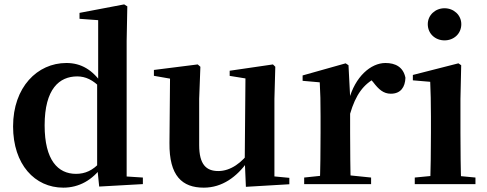

<svg xmlns="http://www.w3.org/2000/svg" viewBox="-20 -839 2220 875"><path d="M268.5 16.2C340.8 16.2 401.6 -18.9 446.1 -80.8H456.6L437.8 -100.9C402.9 -61.9 368.1 -46.7 326.3 -46.7C244.5 -46.7 183.4 -108.5 183.4 -267.7C183.4 -434.4 250.7 -490.8 331.9 -490.8C369.1 -490.8 403.6 -475.5 440.3 -436.8L457.1 -453.6H447.8C402.2 -521.1 349.6 -551.9 282.5 -551.9C150.3 -551.9 39.6 -441.8 39.6 -263.1C39.6 -89.6 138.5 16.2 268.5 16.2ZM432 11.2 631.1 0V-29.9L557.2 -34.7V-652.7L560.2 -810L545.9 -819L342.4 -780.3V-753.3L427.4 -747.1V-468.4L422.7 -457.2V-81.1Z M908.7 16.2C992.9 16.2 1059.2 -33 1109 -103H1156.2L1122.6 -153.8C1083.2 -98 1031.5 -59.5 974.8 -59.5C920.4 -59.5 887.7 -88.6 887.7 -177.8V-388.7L893.2 -534.8L881 -545.4L681.4 -520.2V-493.5L785 -475.4L755 -497.7L752.3 -187.9C750.6 -37 810.3 16.2 908.7 16.2ZM1100.6 12.4 1298.6 0.7V-28.5L1230.6 -35V-388.7L1234.6 -534.8L1223.9 -545.4L1026.7 -516.6V-493.2L1098.6 -481.6L1095.4 -111.9V-109.4Z M1366.2 0H1671.2V-29.9L1560.8 -41.2H1474.3L1366.2 -29.9ZM1437.2 0H1578.6C1576.6 -50.2 1575.6 -165.6 1575.6 -234.8V-398.7L1568.2 -541.7L1555.2 -550.4L1359.1 -495.2V-470.7L1437.2 -463.8C1439.9 -415.2 1440.9 -377 1440.9 -310.2V-234.8C1440.9 -165.6 1439.9 -50.2 1437.2 0ZM1575.4 -320.2C1601.2 -408.3 1636.9 -455.5 1694.4 -485.1L1657.8 -490.9L1680.8 -464.4C1705.7 -431.7 1727.5 -411.9 1761.2 -411.9C1806.4 -411.9 1826.2 -442.3 1827.7 -484.5C1817.9 -534 1781.4 -551.9 1736.6 -551.9C1670.4 -551.9 1597.8 -490.4 1569.4 -380.9H1542.3Z M1870.2 0H2146.8V-29.9L2038.8 -40.2H1976.8L1870.2 -29.9ZM1940.6 0H2082.1C2079.4 -50.2 2078.4 -165.6 2078.4 -234.8V-387.9L2081.8 -541.7L2069.1 -550.4L1861.5 -497.4V-472.9L1940.6 -466.2C1942.6 -418.1 1943.9 -374.5 1943.9 -308V-234.8C1943.9 -165.6 1942.6 -50.2 1940.6 0ZM2005.8 -655C2048.1 -655 2082.3 -685.2 2082.3 -728.8C2082.3 -770.2 2048.1 -801.4 2005.8 -801.4C1963.9 -801.4 1929.5 -770.2 1929.5 -728.8C1929.5 -685.2 1963.9 -655 2005.8 -655Z"/></svg>

Font: Source Han Serif CN VF
Style: Regular
Weight: 250
Designer: Ryoko NISHIZUKA 西塚涼子 (kana & ideographs); Frank Grießhammer (Latin, Greek & Cyrillic); Wenlong ZHANG 张文龙 (bopomofo); San
Foundry: Adobe
Version: Version 2.002;hotconv 1.1.0;makeotfexe 2.6.0